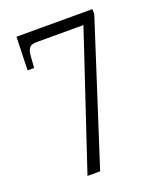

<svg xmlns="http://www.w3.org/2000/svg" viewBox="-134 -799 739 884"><g transform="rotate(-20 236.0 -357.0)"><path d="M141 0H203L425 -689V-714H53L48 -551H80L84 -605C87 -647 99 -659 132 -659H361Z"/></g></svg>

Font: Noto Serif Georgian Condensed Light
Style: Regular
Weight: 300
Width: 3
Designer: Monotype Design Team, Akaki Razmadze
Foundry: Google LLC
Version: Version 2.003